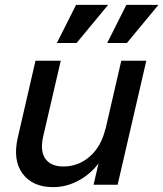

<svg xmlns="http://www.w3.org/2000/svg" viewBox="-20 -760 672 790"><path d="M199 10Q114 10 73 -45.5Q32 -101 53 -193L126 -510H230L158 -200Q144 -139 166.5 -107Q189 -75 241 -75Q303 -75 350 -116.5Q397 -158 414 -231L399 -107Q364 -52 310.5 -21Q257 10 199 10ZM365 0 393 -120H389L479 -510H582L464 0ZM295 -583H214L293 -740H425ZM502 -583H421L500 -740H632Z"/></svg>

Font: Instrument Sans Medium
Style: Italic
Weight: 500
Italic angle: -13°
Designer: Rodrigo Fuenzalida
Foundry: fragTYPE
Version: Version 1.000;gftools[0.9.28]